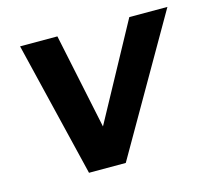

<svg xmlns="http://www.w3.org/2000/svg" viewBox="-79 -593 752 686"><g transform="rotate(-15 297.0 -250.0)"><path d="M49 -500H187L261 -147L453 -500H594L306 0H170Z"/></g></svg>

Font: Oak Sans
Style: Bold Italic
Weight: 700
Italic angle: -9.5°
Foundry: Erik Kennedy, Walven
Version: Version 1.000